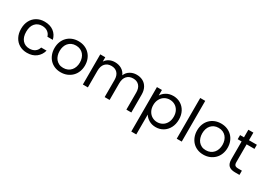

<svg xmlns="http://www.w3.org/2000/svg" viewBox="4 -1751 4195 3022"><g transform="rotate(30 2101.5 -240.0)"><path d="M43 -275Q43 -360 77 -423.5Q111 -487 171.5 -522Q232 -557 310 -557Q411 -557 476.5 -508Q542 -459 563 -372H465Q451 -422 410.5 -451Q370 -480 310 -480Q232 -480 184 -426.5Q136 -373 136 -275Q136 -176 184 -122Q232 -68 310 -68Q370 -68 410 -96Q450 -124 465 -176H563Q541 -92 475 -41.5Q409 9 310 9Q232 9 171.5 -26Q111 -61 77 -125Q43 -189 43 -275Z M923 9Q861 9 810.5 -12.5Q760 -34 724.5 -72Q689 -110 669.5 -162Q650 -214 650 -275Q650 -337 670 -388.5Q690 -440 726.5 -477.5Q763 -515 814 -536Q865 -557 927 -557Q989 -557 1040 -536Q1091 -515 1127.5 -477.5Q1164 -440 1184 -388.5Q1204 -337 1204 -275Q1204 -214 1183.5 -161.5Q1163 -109 1125.5 -71.5Q1088 -34 1036.5 -12.5Q985 9 923 9ZM923 -71Q968 -71 1003 -87Q1038 -103 1062 -130.5Q1086 -158 1098.5 -195.5Q1111 -233 1111 -275Q1111 -317 1099 -354Q1087 -391 1063.5 -418.5Q1040 -446 1005.5 -462Q971 -478 926 -478Q881 -478 847 -462Q813 -446 789.5 -418.5Q766 -391 754.5 -354Q743 -317 743 -275Q743 -233 754.5 -196Q766 -159 788.5 -131.5Q811 -104 844.5 -87.5Q878 -71 923 -71Z M1983 -558Q2047 -558 2097 -531.5Q2147 -505 2176 -452Q2205 -399 2205 -323V0H2115V-310Q2115 -392 2074.5 -435.5Q2034 -479 1965 -479Q1894 -479 1852 -433.5Q1810 -388 1810 -302V0H1720V-310Q1720 -392 1679.5 -435.5Q1639 -479 1570 -479Q1499 -479 1457 -433.5Q1415 -388 1415 -302V0H1324V-548H1415V-469Q1442 -512 1487.5 -535Q1533 -558 1588 -558Q1657 -558 1710 -527Q1763 -496 1789 -436Q1812 -494 1865 -526Q1918 -558 1983 -558Z M2445 -447Q2472 -494 2525.5 -525.5Q2579 -557 2650 -557Q2723 -557 2782.5 -522Q2842 -487 2876 -423.5Q2910 -360 2910 -276Q2910 -193 2876 -128Q2842 -63 2782.5 -27Q2723 9 2650 9Q2580 9 2526.5 -22.5Q2473 -54 2445 -101V260H2354V-548H2445ZM2817 -276Q2817 -338 2792 -384Q2767 -430 2724.5 -454Q2682 -478 2631 -478Q2581 -478 2538.5 -453.5Q2496 -429 2470.5 -382.5Q2445 -336 2445 -275Q2445 -213 2470.5 -166.5Q2496 -120 2538.5 -95.5Q2581 -71 2631 -71Q2682 -71 2724.5 -95.5Q2767 -120 2792 -166.5Q2817 -213 2817 -276Z M3121 -740V0H3030V-740Z M3515 9Q3453 9 3402.5 -12.5Q3352 -34 3316.5 -72Q3281 -110 3261.5 -162Q3242 -214 3242 -275Q3242 -337 3262 -388.5Q3282 -440 3318.5 -477.5Q3355 -515 3406 -536Q3457 -557 3519 -557Q3581 -557 3632 -536Q3683 -515 3719.5 -477.5Q3756 -440 3776 -388.5Q3796 -337 3796 -275Q3796 -214 3775.5 -161.5Q3755 -109 3717.5 -71.5Q3680 -34 3628.5 -12.5Q3577 9 3515 9ZM3515 -71Q3560 -71 3595 -87Q3630 -103 3654 -130.5Q3678 -158 3690.5 -195.5Q3703 -233 3703 -275Q3703 -317 3691 -354Q3679 -391 3655.5 -418.5Q3632 -446 3597.5 -462Q3563 -478 3518 -478Q3473 -478 3439 -462Q3405 -446 3381.5 -418.5Q3358 -391 3346.5 -354Q3335 -317 3335 -275Q3335 -233 3346.5 -196Q3358 -159 3380.5 -131.5Q3403 -104 3436.5 -87.5Q3470 -71 3515 -71Z M4027 -473V-150Q4027 -110 4044 -93.5Q4061 -77 4103 -77H4170V0H4088Q4012 0 3974 -35Q3936 -70 3936 -150V-473H3865V-548H3936V-686H4027V-548H4170V-473Z"/></g></svg>

Font: A Bank Premium Regular
Style: Regular
Weight: 400
Designer: Ninad Kale (Devanagari), Jonny Pinhorn (Latin), Htun Naung (Myanmar)
Foundry: Indian Type Foundry
Version: 4.004